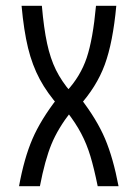

<svg xmlns="http://www.w3.org/2000/svg" viewBox="-20 -645 478 665"><path d="M54.7 -625H125Q131.8 -546.9 143.1 -494.6Q154.3 -442.4 173.8 -402.8Q193.4 -363.3 224.6 -327.1L258.8 -304.7Q315.4 -231.4 343.8 -164.6Q372.1 -97.7 390.6 0H318.4Q305.7 -62.5 293 -104.5Q280.3 -146.5 261.2 -182.6Q242.2 -218.8 211.9 -257.8L185.5 -275.4Q143.6 -322.3 117.7 -370.6Q91.8 -418.9 77.1 -479Q62.5 -539.1 54.7 -625ZM118.2 0H45.9Q63.5 -96.7 92.3 -163.6Q121.1 -230.5 178.7 -304.7L210.9 -329.1Q258.8 -380.9 280.3 -444.8Q301.8 -508.8 312.5 -625H382.8Q371.1 -498 342.8 -420.9Q314.5 -343.8 252 -275.4L225.6 -257.8Q180.7 -200.2 158.2 -145.5Q135.7 -90.8 118.2 0Z"/></svg>

Font: Sudo Var
Style: Regular
Weight: 400
Monospace: yes
Designer: Jens Kutilek
Foundry: Jens Kutilek
Version: Version 0.065;FEAKit 1.0